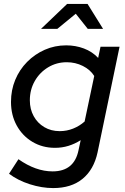

<svg xmlns="http://www.w3.org/2000/svg" viewBox="-20 -747 636 978"><path d="M251 211Q193 211 132 191.5Q71 172 26 138L74 64Q162 126 248 126Q358 126 380 18L391 -33Q361 -14 328.5 -4Q296 6 260 6Q196 6 145 -24.5Q94 -55 65 -108Q36 -161 36 -228Q36 -288 57.5 -340Q79 -392 118 -431.5Q157 -471 208 -493.5Q259 -516 317 -516Q365 -516 407.5 -500Q450 -484 480 -452L492 -509H589L477 29Q458 117 400.5 164Q343 211 251 211ZM284 -79Q320 -79 352.5 -92Q385 -105 411 -128L460 -360Q440 -392 402 -411Q364 -430 320 -430Q268 -430 225 -404Q182 -378 157 -334Q132 -290 132 -236Q132 -191 151.5 -155.5Q171 -120 205.5 -99.5Q240 -79 284 -79ZM189 -600 322 -727H426L505 -600H427L366 -677L272 -600Z"/></svg>

Font: Red Hat Display Medium
Style: Italic
Weight: 500
Italic angle: -12°
Designer: Pentagram, MCKL
Foundry: Pentagram, MCKL
Version: Version 1.023; ttfautohint (v1.8.3)